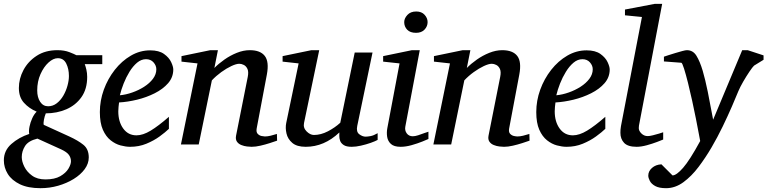

<svg xmlns="http://www.w3.org/2000/svg" viewBox="-51 -757 4020 1006"><path d="M484.9 -420.9H393.1Q397.5 -409.7 401.6 -391.8Q405.8 -374 405.8 -354Q405.8 -290.5 375.7 -248Q345.7 -205.6 296.4 -184.3Q247.1 -163.1 189 -163.1Q182.6 -147.9 179.2 -129.6Q175.8 -111.3 178.2 -103L312 -42Q357.9 -21 386 1.7Q414.1 24.4 414.1 67.9Q414.1 100.1 392.8 129.2Q371.6 158.2 335.2 180.7Q298.8 203.1 253.9 216.1Q209 229 161.1 229Q95.7 229 53 208.3Q10.3 187.5 -10.3 154.3Q-30.8 121.1 -30.8 83Q-30.8 32.2 8.3 -2.4Q47.4 -37.1 102.1 -55.2Q99.1 -70.8 103.5 -93Q107.9 -115.2 117.7 -137Q127.4 -158.7 141.1 -171.9Q101.1 -189 74.5 -218.5Q47.9 -248 47.9 -295.9Q47.9 -344.7 72 -390.1Q96.2 -435.5 141.4 -464.8Q186.5 -494.1 250 -494.1Q286.1 -494.1 313 -483.6Q339.8 -473.1 349.1 -467.8H484.9ZM310.1 -358.9Q310.1 -396 296.1 -424.1Q282.2 -452.1 252 -452.1Q228 -452.1 203.1 -429.4Q178.2 -406.7 161.1 -368.4Q144 -330.1 144 -283.2Q144 -247.1 159.4 -223.6Q174.8 -200.2 201.2 -200.2Q226.1 -200.2 246.3 -215.8Q266.6 -231.4 280.8 -255.9Q294.9 -280.3 302.5 -307.9Q310.1 -335.4 310.1 -358.9ZM320.8 87.9Q320.8 69.8 310.1 54.7Q299.3 39.6 270 25.9L145 -30.8Q97.2 -19 80.1 8.3Q63 35.6 63 65.9Q63 88.9 76.4 116.2Q89.8 143.6 117.2 163.3Q144.5 183.1 187 183.1Q235.4 183.1 264.6 166.3Q293.9 149.4 307.4 127Q320.8 104.5 320.8 87.9Z M856.9 -393.1Q856.9 -352.1 829.8 -321Q802.7 -290 759.5 -268.3Q716.3 -246.6 667 -234.6Q617.7 -222.7 572.8 -220.2Q571.3 -210.4 570.1 -196.8Q568.8 -183.1 568.8 -173.8Q568.8 -119.1 594.7 -83.5Q620.6 -47.9 664.1 -47.9Q697.8 -47.9 738.5 -72.5Q779.3 -97.2 834 -145V-82Q815.4 -64 785.2 -42Q754.9 -20 715.8 -3.9Q676.8 12.2 630.9 12.2Q607.9 12.2 580.6 4.9Q553.2 -2.4 528.6 -22Q503.9 -41.5 488 -77.1Q472.2 -112.8 472.2 -169.9Q472.2 -229.5 492.9 -286.9Q513.7 -344.2 550.3 -390.9Q586.9 -437.5 634.5 -465.3Q682.1 -493.2 735.8 -493.2Q782.2 -493.2 808.6 -474.1Q835 -455.1 845.9 -431.4Q856.9 -407.7 856.9 -393.1ZM768.1 -394Q768.1 -413.6 753.4 -430.2Q738.8 -446.8 713.9 -446.8Q689 -446.8 667.2 -428.5Q645.5 -410.2 627.4 -380.9Q609.4 -351.6 596.7 -319.1Q584 -286.6 577.1 -257.8Q608.9 -260.7 642.3 -272.5Q675.8 -284.2 704.3 -302.5Q732.9 -320.8 750.5 -344.2Q768.1 -367.7 768.1 -394Z M1400.9 -20Q1385.7 -14.6 1362.3 -7.1Q1338.9 0.5 1313.5 6.3Q1288.1 12.2 1267.1 12.2Q1258.3 12.2 1243.2 10.5Q1228 8.8 1213.4 2.9Q1198.7 -2.9 1190.4 -14.9Q1182.1 -26.9 1186 -46.9L1247.1 -354Q1252.4 -380.9 1245.6 -395.8Q1238.8 -410.6 1226.6 -416.7Q1214.4 -422.9 1203.1 -422.9Q1187 -422.9 1161.4 -410.9Q1135.7 -398.9 1108.4 -379.2Q1081.1 -359.4 1059.1 -335.9L990.2 0H897L983.9 -424.8L899.9 -434.1V-462.9L1050.8 -494.1H1090.8L1072.3 -400.9Q1094.2 -423.3 1124.8 -444.8Q1155.3 -466.3 1189.9 -480.2Q1224.6 -494.1 1257.8 -494.1Q1313 -494.1 1336.4 -463.9Q1359.9 -433.6 1347.2 -366.2L1293.9 -84Q1290.5 -64.9 1299.1 -55.9Q1307.6 -46.9 1319.3 -44.4Q1331.1 -42 1336.9 -42Q1350.6 -42 1366.7 -45.9Q1382.8 -49.8 1399.9 -55.2Z M1927.7 -23.9Q1915.5 -17.1 1891.4 -8.5Q1867.2 0 1840.3 6.1Q1813.5 12.2 1792 12.2Q1763.7 12.2 1749.8 2.9Q1735.8 -6.3 1731.2 -19.3Q1726.6 -32.2 1726.8 -44.7Q1727.1 -57.1 1727.1 -63Q1647.9 12.2 1550.8 12.2Q1504.4 12.2 1480.5 -8.3Q1456.5 -28.8 1450 -57.9Q1443.4 -86.9 1448.7 -112.8L1513.7 -424.8L1429.7 -434.1V-462.9L1580.6 -494.1H1621.6L1542 -112.8Q1536.6 -87.4 1555.4 -68.6Q1574.2 -49.8 1593.8 -49.8Q1629.9 -49.8 1666.7 -68.8Q1703.6 -87.9 1731.9 -113.8L1807.6 -481.9H1900.9L1820.8 -97.2Q1814.5 -66.4 1831.3 -53.7Q1848.1 -41 1864.7 -41Q1874.5 -41 1890.6 -43.9Q1906.7 -46.9 1927.7 -59.1Z M2189.5 -641.1Q2189.5 -619.1 2173.6 -602.1Q2157.7 -585 2128.9 -585Q2098.1 -585 2082.5 -601.3Q2066.9 -617.7 2066.9 -641.1Q2066.9 -660.6 2083.5 -678.7Q2100.1 -696.8 2129.9 -696.8Q2158.2 -696.8 2173.8 -679.4Q2189.5 -662.1 2189.5 -641.1ZM2193.8 -28.8Q2186.5 -25.4 2161.9 -15.4Q2137.2 -5.4 2106.2 3.4Q2075.2 12.2 2047.9 12.2Q2013.7 12.2 1997.3 -2.7Q1981 -17.6 1977.5 -40.3Q1974.1 -63 1978.5 -85.9L2042.5 -424.8L1956.5 -434.1V-462.9L2107.4 -494.1H2148.4L2072.8 -94.2Q2068.8 -73.7 2080.1 -58.3Q2091.3 -43 2111.8 -43Q2123.5 -43 2140.1 -48.3Q2156.7 -53.7 2172.1 -59.6Q2187.5 -65.4 2193.8 -66.9Z M2723.6 -20Q2708.5 -14.6 2685.1 -7.1Q2661.6 0.5 2636.2 6.3Q2610.8 12.2 2589.8 12.2Q2581.1 12.2 2565.9 10.5Q2550.8 8.8 2536.1 2.9Q2521.5 -2.9 2513.2 -14.9Q2504.9 -26.9 2508.8 -46.9L2569.8 -354Q2575.2 -380.9 2568.4 -395.8Q2561.5 -410.6 2549.3 -416.7Q2537.1 -422.9 2525.9 -422.9Q2509.8 -422.9 2484.1 -410.9Q2458.5 -398.9 2431.2 -379.2Q2403.8 -359.4 2381.8 -335.9L2313 0H2219.7L2306.6 -424.8L2222.7 -434.1V-462.9L2373.5 -494.1H2413.6L2395 -400.9Q2417 -423.3 2447.5 -444.8Q2478 -466.3 2512.7 -480.2Q2547.4 -494.1 2580.6 -494.1Q2635.7 -494.1 2659.2 -463.9Q2682.6 -433.6 2669.9 -366.2L2616.7 -84Q2613.3 -64.9 2621.8 -55.9Q2630.4 -46.9 2642.1 -44.4Q2653.8 -42 2659.7 -42Q2673.3 -42 2689.5 -45.9Q2705.6 -49.8 2722.7 -55.2Z M3143.6 -393.1Q3143.6 -352.1 3116.5 -321Q3089.4 -290 3046.1 -268.3Q3002.9 -246.6 2953.6 -234.6Q2904.3 -222.7 2859.4 -220.2Q2857.9 -210.4 2856.7 -196.8Q2855.5 -183.1 2855.5 -173.8Q2855.5 -119.1 2881.3 -83.5Q2907.2 -47.9 2950.7 -47.9Q2984.4 -47.9 3025.1 -72.5Q3065.9 -97.2 3120.6 -145V-82Q3102.1 -64 3071.8 -42Q3041.5 -20 3002.4 -3.9Q2963.4 12.2 2917.5 12.2Q2894.5 12.2 2867.2 4.9Q2839.8 -2.4 2815.2 -22Q2790.5 -41.5 2774.7 -77.1Q2758.8 -112.8 2758.8 -169.9Q2758.8 -229.5 2779.5 -286.9Q2800.3 -344.2 2836.9 -390.9Q2873.5 -437.5 2921.1 -465.3Q2968.8 -493.2 3022.5 -493.2Q3068.8 -493.2 3095.2 -474.1Q3121.6 -455.1 3132.6 -431.4Q3143.6 -407.7 3143.6 -393.1ZM3054.7 -394Q3054.7 -413.6 3040 -430.2Q3025.4 -446.8 3000.5 -446.8Q2975.6 -446.8 2953.9 -428.5Q2932.1 -410.2 2914.1 -380.9Q2896 -351.6 2883.3 -319.1Q2870.6 -286.6 2863.8 -257.8Q2895.5 -260.7 2929 -272.5Q2962.4 -284.2 2991 -302.5Q3019.5 -320.8 3037.1 -344.2Q3054.7 -367.7 3054.7 -394Z M3423.8 -25.9Q3416 -22.5 3391.6 -13.2Q3367.2 -3.9 3337.6 4.2Q3308.1 12.2 3284.7 12.2Q3238.8 12.2 3219.2 -8.3Q3199.7 -28.8 3199.7 -61Q3199.7 -68.4 3200.2 -77.4Q3200.7 -86.4 3202.6 -96.2L3312.5 -668L3223.6 -676.8V-707L3379.9 -736.8H3418.5L3296.9 -99.1Q3295.9 -93.8 3295.9 -85.9Q3295.9 -71.3 3309.8 -57.6Q3323.7 -43.9 3342.8 -43.9Q3352.5 -43.9 3369.6 -48.1Q3386.7 -52.2 3402.6 -57.1Q3418.5 -62 3423.8 -64Z M3949.7 -443.8 3899.9 -413.1Q3892.1 -405.8 3875.7 -381.6Q3859.4 -357.4 3843 -329.1Q3826.7 -300.8 3817.9 -279.8Q3805.2 -248 3783.9 -199.2Q3762.7 -150.4 3735.6 -94.2Q3708.5 -38.1 3676.8 16.1Q3646 68.8 3609.1 117.7Q3572.3 166.5 3529.5 197.8Q3486.8 229 3439 229Q3402.3 229 3382.1 217.8Q3361.8 206.5 3353.8 190.9Q3345.7 175.3 3345.7 163.1Q3345.7 140.1 3365.2 122.8Q3384.8 105.5 3414.6 104L3472.7 162.1Q3493.2 162.1 3528.1 122.3Q3563 82.5 3617.7 -18.1Q3616.2 -26.4 3610.1 -58.3Q3604 -90.3 3595.2 -135.7Q3586.4 -181.2 3575.7 -229Q3565.4 -276.4 3554 -322Q3542.5 -367.7 3533 -397.9Q3523.4 -428.2 3518.6 -428.2L3427.7 -435.1V-460Q3434.6 -462.4 3451.2 -467.8Q3467.8 -473.1 3487.8 -479.2Q3507.8 -485.4 3524.4 -489.7Q3541 -494.1 3547.9 -494.1Q3580.1 -494.1 3598.1 -464.8Q3616.2 -435.5 3630.9 -386.2Q3644 -341.8 3657.5 -275.9Q3670.9 -210 3685.5 -129.9L3837.9 -494.1H3866.7L3949.7 -466.8Z"/></svg>

Font: Charis
Style: Italic
Weight: 400
Italic angle: -11°
Designer: Walt Agee, Miriam Martin, Annie Olsen, Victor Gaultney, Lorna Priest, Alan Ward, Bob Hallissy, Martin Hosken, Sharon Cor
Foundry: SIL Global
Version: Version 7.000